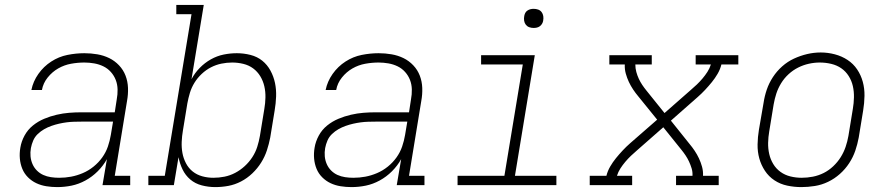

<svg xmlns="http://www.w3.org/2000/svg" viewBox="-20 -755 3640 783"><path d="M213 8Q191 8 169 4.5Q147 1 128 -8Q109 -17 94 -32Q79 -47 71 -66.5Q63 -86 61 -108Q59 -130 63 -153Q67 -178 80 -202Q93 -226 114 -243Q135 -260 160 -270.5Q185 -281 211 -287Q237 -293 262 -295Q287 -297 313 -297H448L456 -349Q460 -370 459.5 -390.5Q459 -411 452 -429Q445 -447 432 -461.5Q419 -476 401.5 -484.5Q384 -493 364 -496.5Q344 -500 324 -500Q297 -500 269.5 -495Q242 -490 217.5 -476Q193 -462 174.5 -439Q156 -416 151 -388H108Q115 -423 136.5 -453.5Q158 -484 189 -504Q220 -524 255 -531Q290 -538 324 -538Q351 -538 377 -533.5Q403 -529 425.5 -518Q448 -507 465.5 -488.5Q483 -470 492 -446.5Q501 -423 502 -396.5Q503 -370 498 -343L448 -38H511V0H398L416 -106Q401 -79 378.5 -56.5Q356 -34 328.5 -19Q301 -4 272 2Q243 8 213 8ZM221 -30Q246 -30 270 -34.5Q294 -39 317.5 -49Q341 -59 361.5 -75.5Q382 -92 397 -113Q412 -134 420 -157.5Q428 -181 432 -205L441 -259H313Q297 -259 281.5 -258.5Q266 -258 251 -256Q236 -254 220.5 -250.5Q205 -247 189.5 -241.5Q174 -236 160 -228Q146 -220 134 -208.5Q122 -197 115.5 -182Q109 -167 106 -151Q103 -134 104.5 -117.5Q106 -101 112.5 -86Q119 -71 130.5 -59.5Q142 -48 156.5 -41.5Q171 -35 187.5 -32.5Q204 -30 221 -30Z M858 8Q830 8 803 1Q776 -6 756 -23Q736 -40 724.5 -64Q713 -88 708 -114L689 0H585V-38H652L761 -697H699V-735H811L761 -432Q774 -457 794.5 -478Q815 -499 840 -513Q865 -527 892 -532.5Q919 -538 946 -538Q946 -538 946 -538Q946 -538 946 -538Q974 -538 1001.5 -531Q1029 -524 1049.5 -507.5Q1070 -491 1083 -467Q1096 -443 1101.5 -416.5Q1107 -390 1106 -361.5Q1105 -333 1100 -304L1082 -194Q1077 -168 1068.5 -142Q1060 -116 1045 -92Q1030 -68 1009 -48Q988 -28 963 -15Q938 -2 911.5 3Q885 8 858 8ZM850 -30Q873 -30 895.5 -34.5Q918 -39 939 -50Q960 -61 978 -77.5Q996 -94 1009 -114Q1022 -134 1029 -156Q1036 -178 1040 -201L1058 -311Q1062 -334 1062.5 -357.5Q1063 -381 1058 -403Q1053 -425 1041.5 -444Q1030 -463 1012.5 -476Q995 -489 972.5 -494.5Q950 -500 927 -500Q905 -500 883 -495.5Q861 -491 840.5 -480.5Q820 -470 802.5 -453.5Q785 -437 773 -417.5Q761 -398 754.5 -376.5Q748 -355 744 -333L726 -223Q722 -200 721 -176.5Q720 -153 724 -131Q728 -109 738.5 -89Q749 -69 766 -55.5Q783 -42 805 -36Q827 -30 850 -30Z M1413 8Q1391 8 1369 4.5Q1347 1 1328 -8Q1309 -17 1294 -32Q1279 -47 1271 -66.5Q1263 -86 1261 -108Q1259 -130 1263 -153Q1267 -178 1280 -202Q1293 -226 1314 -243Q1335 -260 1360 -270.5Q1385 -281 1411 -287Q1437 -293 1462 -295Q1487 -297 1513 -297H1648L1656 -349Q1660 -370 1659.5 -390.5Q1659 -411 1652 -429Q1645 -447 1632 -461.5Q1619 -476 1601.5 -484.5Q1584 -493 1564 -496.5Q1544 -500 1524 -500Q1497 -500 1469.5 -495Q1442 -490 1417.5 -476Q1393 -462 1374.5 -439Q1356 -416 1351 -388H1308Q1315 -423 1336.5 -453.5Q1358 -484 1389 -504Q1420 -524 1455 -531Q1490 -538 1524 -538Q1551 -538 1577 -533.5Q1603 -529 1625.5 -518Q1648 -507 1665.5 -488.5Q1683 -470 1692 -446.5Q1701 -423 1702 -396.5Q1703 -370 1698 -343L1648 -38H1711V0H1598L1616 -106Q1601 -79 1578.5 -56.5Q1556 -34 1528.5 -19Q1501 -4 1472 2Q1443 8 1413 8ZM1421 -30Q1446 -30 1470 -34.5Q1494 -39 1517.5 -49Q1541 -59 1561.5 -75.5Q1582 -92 1597 -113Q1612 -134 1620 -157.5Q1628 -181 1632 -205L1641 -259H1513Q1497 -259 1481.5 -258.5Q1466 -258 1451 -256Q1436 -254 1420.5 -250.5Q1405 -247 1389.5 -241.5Q1374 -236 1360 -228Q1346 -220 1334 -208.5Q1322 -197 1315.5 -182Q1309 -167 1306 -151Q1303 -134 1304.5 -117.5Q1306 -101 1312.5 -86Q1319 -71 1330.5 -59.5Q1342 -48 1356.5 -41.5Q1371 -35 1387.5 -32.5Q1404 -30 1421 -30Z M1846 0V-38H2037L2112 -492H1942V-530H2161L2080 -38H2249V0ZM2156 -641Q2147 -641 2138.5 -644Q2130 -647 2124.5 -654Q2119 -661 2117.5 -670.5Q2116 -680 2118 -690Q2119 -696 2122 -702Q2125 -708 2131 -712Q2137 -716 2143.5 -717.5Q2150 -719 2156 -719Q2166 -719 2174.5 -716Q2183 -713 2188.5 -706Q2194 -699 2195.5 -689.5Q2197 -680 2195 -670Q2194 -664 2190.5 -658Q2187 -652 2181.5 -648Q2176 -644 2169.5 -642.5Q2163 -641 2156 -641Z M2385 0V-38H2453Q2458 -58 2468.5 -76Q2479 -94 2492 -110Q2505 -126 2519.5 -141.5Q2534 -157 2550 -171L2660 -267L2583 -362Q2572 -375 2562 -390Q2552 -405 2544.5 -421Q2537 -437 2532 -455Q2527 -473 2528 -492H2465V-530H2638V-492H2571Q2571 -476 2575 -461.5Q2579 -447 2585 -434Q2591 -421 2599 -409Q2607 -397 2616 -386L2690 -294L2797 -388Q2810 -399 2822 -410.5Q2834 -422 2845 -435Q2856 -448 2865 -462Q2874 -476 2879 -492H2817V-530H2991V-492H2922Q2917 -472 2906.5 -454Q2896 -436 2883 -420Q2870 -404 2855.5 -388.5Q2841 -373 2825 -359L2716 -263L2792 -168Q2803 -155 2813 -140Q2823 -125 2830.5 -109Q2838 -93 2843 -75Q2848 -57 2847 -38H2911V0H2737V-38H2804Q2805 -54 2800.5 -68.5Q2796 -83 2790 -96Q2784 -109 2776 -121Q2768 -133 2759 -144L2685 -236L2578 -142Q2565 -131 2553 -119.5Q2541 -108 2530 -95Q2519 -82 2510 -68Q2501 -54 2496 -38H2558V0Z M3248 8Q3219 8 3190.5 2Q3162 -4 3138.5 -19.5Q3115 -35 3099.5 -58.5Q3084 -82 3076.5 -109Q3069 -136 3069.5 -166Q3070 -196 3075 -226L3094 -336Q3098 -363 3107 -389.5Q3116 -416 3132 -440.5Q3148 -465 3170 -484.5Q3192 -504 3218 -516Q3244 -528 3271.5 -534.5Q3299 -541 3327 -541Q3356 -541 3384.5 -533.5Q3413 -526 3436.5 -510.5Q3460 -495 3475.5 -472Q3491 -449 3498.5 -421.5Q3506 -394 3505.5 -364Q3505 -334 3500 -304L3482 -194Q3477 -167 3468 -140.5Q3459 -114 3443 -89.5Q3427 -65 3405 -45.5Q3383 -26 3357 -13.5Q3331 -1 3303 3.5Q3275 8 3248 8ZM3249 -30Q3272 -30 3295 -34.5Q3318 -39 3339 -49.5Q3360 -60 3378 -77Q3396 -94 3408.5 -114Q3421 -134 3428.5 -156Q3436 -178 3440 -201L3458 -311Q3462 -334 3462.5 -358Q3463 -382 3458 -404Q3453 -426 3441 -445Q3429 -464 3411 -476.5Q3393 -489 3370 -494.5Q3347 -500 3323 -500Q3301 -500 3278.5 -495Q3256 -490 3235 -479.5Q3214 -469 3196 -452.5Q3178 -436 3165.5 -415.5Q3153 -395 3146 -373.5Q3139 -352 3135 -329L3117 -219Q3113 -196 3112.5 -172.5Q3112 -149 3117 -127Q3122 -105 3133.5 -86Q3145 -67 3163 -54Q3181 -41 3203.5 -35.5Q3226 -30 3249 -30Z"/></svg>

Font: Iosevka Curly Slab XLtExObl
Style: Regular
Weight: 200
Width: 7
Italic angle: -9°
Monospace: yes
Designer: Belleve Invis
Foundry: Belleve Invis
Version: Version 11.0.0; ttfautohint (v1.8.3)